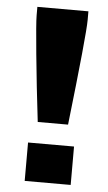

<svg xmlns="http://www.w3.org/2000/svg" viewBox="-51 -722 424 757"><g transform="rotate(5 161.0 -344.0)"><path d="M66 -654V-688H268V-654Q268 -596 227 -236H107Q90 -378 78 -501.5Q66 -625 66 -654ZM76 0V-152H258V0Z"/></g></svg>

Font: Saira Semi Condensed ExtraBold
Style: Regular
Weight: 800
Width: 4
Designer: Hector Gatti with collaboration of the Omnibus-Type team
Foundry: Omnibus-Type
Version: Version 1.001; ttfautohint (v1.8)